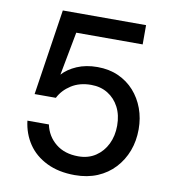

<svg xmlns="http://www.w3.org/2000/svg" viewBox="-80 -771 775 854"><g transform="rotate(10 307.0 -344.0)"><path d="M314 12Q241 12 187 -14.5Q133 -41 102.5 -86.5Q72 -132 65 -190H162Q173 -138 213 -105.5Q253 -73 315 -73Q360 -73 393 -95Q426 -117 444 -154Q462 -191 462 -237Q462 -285 443.5 -320.5Q425 -356 392.5 -376Q360 -396 317 -396Q265 -396 227.5 -372Q190 -348 172 -312H76L135 -700H511V-613H211L174 -417Q198 -444 238.5 -461.5Q279 -479 331 -479Q384 -479 426 -460Q468 -441 497.5 -408Q527 -375 543 -331.5Q559 -288 559 -238Q559 -185 542 -140Q525 -95 493 -60.5Q461 -26 416 -7Q371 12 314 12Z"/></g></svg>

Font: DM Sans 16pt Medium
Style: Regular
Weight: 500
Version: Version 4.004;gftools[0.9.30]